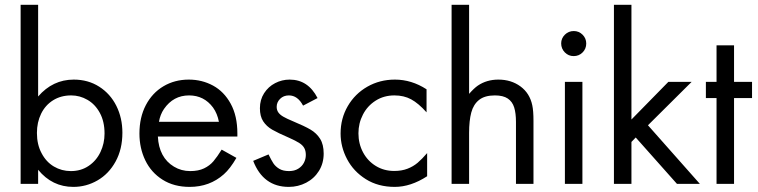

<svg xmlns="http://www.w3.org/2000/svg" viewBox="-20 -749 3086 782"><path d="M64 -729.5H135.3V-356Q194.8 -424.8 280.3 -424.8Q338.9 -424.8 384 -396Q429.2 -367.2 453.9 -317.9Q478.5 -268.6 478.5 -208.5Q478.5 -141.6 450.9 -91.3Q423.3 -41 377.4 -14.4Q331.5 12.2 278.8 12.2Q192.4 12.2 135.3 -57.6V0H64ZM149.4 -125Q168 -89.4 199.5 -70.8Q231 -52.2 268.6 -52.2Q310.1 -52.2 341.3 -73.5Q372.6 -94.7 389.2 -129.9Q405.8 -165 405.8 -205.1Q405.8 -253.9 386.7 -289.1Q367.7 -324.2 336.4 -342.3Q305.2 -360.4 270 -360.4Q228 -360.4 196.3 -340.6Q164.6 -320.8 147.5 -285.9Q130.4 -251 130.4 -207.5Q130.4 -160.2 149.4 -125Z M547.9 -205.1Q547.9 -271 574 -320.8Q600.1 -370.6 645.8 -397.7Q691.4 -424.8 749 -424.8Q802.7 -424.8 847.7 -400.4Q892.6 -376 919.7 -326.4Q946.8 -276.9 946.8 -205.6V-192.9H623Q625 -150.4 641.6 -119.4Q658.2 -88.4 688.5 -70.3Q718.3 -52.2 754.9 -52.2Q788.1 -52.2 811 -63.2Q834 -74.2 849.4 -92.3Q864.7 -110.4 882.8 -139.6L942.9 -106Q917.5 -62 891.6 -39.1Q834 12.2 752.4 12.2Q688.5 12.2 642.1 -17.1Q595.7 -46.4 571.8 -95.9Q547.9 -145.5 547.9 -205.1ZM627.4 -252.9H871.6Q865.2 -286.6 847.7 -311Q811 -360.4 750 -360.4Q686 -360.4 647.9 -305.2Q632.3 -282.2 627.4 -252.9Z M1011.2 -93.8 1073.7 -120.1Q1085 -96.7 1093.5 -83.7Q1102.1 -70.8 1117.4 -61.5Q1132.8 -52.2 1157.2 -52.2Q1179.2 -52.2 1194.6 -61.8Q1210 -71.3 1217.8 -86.2Q1225.6 -101.1 1225.6 -117.7Q1225.6 -134.8 1219.2 -146.2Q1212.9 -157.7 1198.7 -166.7Q1184.6 -175.8 1158.2 -187.5Q1111.8 -207.5 1088.6 -220.9Q1065.4 -234.4 1052 -254.9Q1038.6 -275.4 1038.6 -308.1Q1038.6 -342.8 1055.7 -369.4Q1072.8 -396 1100.6 -410.4Q1128.4 -424.8 1159.7 -424.8Q1234.9 -424.8 1273.4 -349.6L1214.4 -318.8Q1192.4 -360.4 1156.7 -360.4Q1134.8 -360.4 1120.8 -346.4Q1106.9 -332.5 1106.9 -314Q1106.9 -300.8 1113.5 -291.3Q1120.1 -281.7 1134 -273.7Q1147.9 -265.6 1173.8 -254.9Q1219.7 -235.8 1244.4 -221.4Q1269 -207 1283.7 -183.8Q1298.3 -160.6 1298.3 -123.5Q1298.3 -84 1279.1 -53Q1259.8 -22 1227.1 -4.9Q1194.3 12.2 1156.2 12.2Q1052.2 12.2 1011.2 -93.8Z M1367.2 -205.1Q1367.2 -266.6 1396.5 -316.9Q1425.8 -367.2 1476.3 -396Q1526.9 -424.8 1588.4 -424.8Q1656.2 -424.8 1717.3 -385.3V-291.5Q1684.1 -328.6 1654.5 -344.5Q1625 -360.4 1586.4 -360.4Q1543.5 -360.4 1510 -339.1Q1476.6 -317.9 1458.3 -282.5Q1439.9 -247.1 1439.9 -206.1Q1439.9 -163.6 1458.7 -128.4Q1477.5 -93.3 1510.7 -73Q1543.9 -52.7 1585.4 -52.7Q1616.2 -52.7 1639.6 -61.8Q1663.1 -70.8 1681.2 -86.2Q1699.2 -101.6 1719.7 -125.5V-31.2Q1652.8 12.2 1587.9 12.2Q1520 12.2 1470 -19.3Q1419.9 -50.8 1393.6 -100.8Q1367.2 -150.9 1367.2 -205.1Z M1819.3 -729.5H1890.6V-366.7Q1910.6 -389.6 1926.3 -400.4Q1962.4 -424.8 2009.8 -424.8Q2062 -424.8 2099.9 -397Q2137.7 -369.1 2147.9 -320.3Q2152.8 -297.9 2152.8 -257.3V0H2081.5V-252.4Q2081.5 -288.1 2074.2 -311.5Q2066.9 -335 2048.1 -347.7Q2029.3 -360.4 1995.6 -360.4Q1954.1 -360.4 1931.2 -342Q1908.2 -323.7 1899.4 -290.5Q1890.6 -257.3 1890.6 -207.5V0H1819.3Z M2280.8 0V-415.5H2352.1V0ZM2280.8 -607.9Q2295.9 -622.6 2316.9 -622.6Q2337.9 -622.6 2352.8 -607.7Q2367.7 -592.8 2367.7 -571.8Q2367.7 -550.3 2352.8 -535.4Q2337.9 -520.5 2316.4 -520.5Q2295.4 -520.5 2280.5 -535.6Q2265.6 -550.8 2265.6 -572.3Q2265.6 -592.8 2280.8 -607.9Z M2480.5 -729.5H2551.8V-262.2L2702.1 -415.5H2796.9L2619.1 -238.8L2830.6 0H2737.3L2569.3 -189L2551.8 -170.9V0H2480.5Z M2855 -349.6V-415.5H2898.4V-564.5H2969.7V-415.5H3043V-349.6H2969.7V0H2898.4V-349.6Z"/></svg>

Font: NMS Futura Pro Book
Style: Regular
Weight: 400
Designer: Blend3rman
Version: Version 0.1